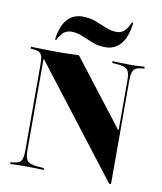

<svg xmlns="http://www.w3.org/2000/svg" viewBox="-86 -840 775 920"><g transform="rotate(10 301.0 -379.5)"><path d="M508.1 10.5 97.6 -521.8H94.4V-201.6H84.7V-492.7Q84.7 -518.5 81.5 -532.3Q78.2 -546 68.5 -552.4Q58.9 -558.9 39.5 -560.5L25 -562.1V-571Q38.7 -571 58.1 -570.2Q77.4 -569.4 102 -569Q126.6 -568.5 154 -568.5H166.9Q192.7 -568.5 215.3 -569.4Q237.9 -570.2 258.1 -571L504.8 -251.6H508.1V-492.7Q508.1 -529 497.2 -542.7Q486.3 -556.5 452.4 -559.7L421.8 -562.1V-571Q435.5 -570.2 459.3 -569.4Q483.1 -568.5 512.1 -568.5Q525.8 -568.5 538.3 -569Q550.8 -569.4 561.3 -570.2Q571.8 -571 578.2 -571V-562.1L562.9 -560.5Q544.4 -558.9 534.7 -552.4Q525 -546 521 -532.3Q516.9 -518.5 516.9 -492.7V10.5ZM94.4 -78.2Q94.4 -43.5 105.2 -29.4Q116.1 -15.3 150.8 -12.1L187.1 -8.9V0Q176.6 -0.8 161.3 -1.2Q146 -1.6 128.2 -2Q110.5 -2.4 90.3 -2.4Q76.6 -2.4 63.7 -2Q50.8 -1.6 41.1 -1.2Q31.5 -0.8 24.2 0V-8.9L38.7 -10.5Q58.1 -12.9 67.7 -19Q77.4 -25 81 -39.1Q84.7 -53.2 84.7 -78.2V-201.6H94.4ZM375.8 -630.6Q341.1 -630.6 312.5 -641.9Q283.9 -653.2 257.7 -664.5Q231.5 -675.8 204 -675.8Q182.3 -675.8 167.3 -663.7Q152.4 -651.6 138.7 -624.2L132.3 -625Q141.1 -691.9 169.8 -724.2Q198.4 -756.5 244.4 -756.5Q279 -756.5 307.7 -745.6Q336.3 -734.7 362.9 -723.4Q389.5 -712.1 416.1 -712.1Q437.9 -712.1 452.8 -725.4Q467.7 -738.7 481.5 -770.2L487.9 -768.5Q479.8 -699.2 450.8 -664.9Q421.8 -630.6 375.8 -630.6Z"/></g></svg>

Font: Playfair 144pt SemiCondensed Black
Style: Regular
Weight: 900
Width: 4
Designer: Claus Eggers Sørensen
Foundry: Claus Eggers Sørensen
Version: Version 2.203